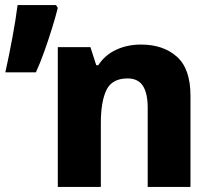

<svg xmlns="http://www.w3.org/2000/svg" viewBox="-20 -734 838 754"><path d="M534 -559Q621 -559 674.5 -511.5Q728 -464 728 -358V0H560V-311Q560 -368 541 -397Q522 -426 481 -426Q420 -426 398 -380.5Q376 -335 376 -250V0H207V-549H335L358 -478H366Q392 -518 436 -538.5Q480 -559 534 -559ZM207 -703Q198 -667 184 -622Q170 -577 154 -532Q138 -487 121 -450H1Q15 -513 28.5 -585.5Q42 -658 49 -714H200Z"/></svg>

Font: Noto Sans ExtraBold
Style: Regular
Weight: 800
Designer: Monotype Design Team
Foundry: Monotype Imaging Inc.
Version: Version 2.007